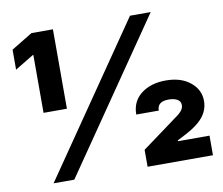

<svg xmlns="http://www.w3.org/2000/svg" viewBox="-79 -824 1068 920"><g transform="rotate(-10 454.5 -363.5)"><path d="M566.8 0V-82.4L727.3 -200.3Q728.7 -201.3 734.7 -205.8Q740.8 -210.2 742.5 -211.5Q744.3 -212.7 749.6 -216.8Q755 -220.9 756.9 -222.7Q758.9 -224.4 763 -228.3Q767 -232.2 768.8 -234.6Q770.6 -236.9 773.3 -240.8Q775.9 -244.7 777 -247.9Q778.1 -251.1 778.9 -255Q779.8 -258.9 779.8 -262.8Q779.8 -281.2 763.7 -290.5Q747.5 -299.7 721.6 -299.7Q666.2 -299.7 666.2 -255.7H556.8Q556.8 -319.2 603.5 -355.6Q650.2 -392 724.4 -392Q797.6 -392 842.7 -355.3Q887.8 -318.5 887.8 -264.2Q887.8 -220.2 859.6 -185.5Q831.3 -150.9 772.7 -120.7L731.5 -99.4V-95.2H884.9V0ZM109.4 0 609.4 -727.3H710.2L210.2 0ZM120.7 -340.9V-622.9H118.6L27 -567.5V-664.8L130 -727.3H234.4V-340.9Z"/></g></svg>

Font: Karasuma Gothic
Style: Black
Weight: 900
Designer: Rasmus Andersson / Ryoko Nishizuka
Foundry: Genbu
Version: Version 1.00